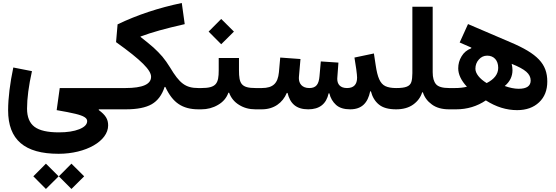

<svg xmlns="http://www.w3.org/2000/svg" viewBox="-20 -730 3710 1282"><path d="M286.6 531.7 371.6 447.3 286.6 362.8 202.6 447.3ZM457 531.7 542 447.3 457 362.8 373 447.3ZM639.6 0H750.5V-142.1H378.9L358.4 5.4C411.6 14.6 453.1 22.5 482.9 29.8C541.5 43.9 562 58.6 562 78.6C562 100.6 544.4 118.7 509.3 132.8C473.6 147 428.2 153.8 372.6 153.8C297.9 153.8 243.7 141.6 210.4 116.7C177.2 91.8 160.6 51.3 160.6 -4.9C160.6 -72.8 171.4 -156.2 193.4 -254.9L68.8 -279.3C46.9 -175.3 34.2 -75.2 34.2 6.3C34.2 203.1 144 296.9 371.1 296.9C553.7 296.9 702.1 211.9 702.1 107.4C702.1 65.9 685.1 38.6 639.6 4.9Z M1084 -149.4C1108.9 -96.2 1138.2 -58.1 1172.9 -35.2C1207.5 -11.7 1251.5 0 1304.7 0H1305.2V-142.1H1304.7C1217.8 -142.1 1178.7 -174.3 1115.7 -279.3C1098.6 -307.1 1081.5 -331.1 1064.5 -351.6C1047.4 -371.6 1027.3 -392.1 1004.9 -412.6C981.9 -432.6 953.1 -456.5 918.5 -483.4V-486.3C956.1 -500.5 998.5 -513.7 1044.9 -526.9C1091.3 -540 1147.5 -553.7 1213.4 -568.8L1193.8 -710C1039.1 -677.7 896 -630.4 765.1 -567.4L754.9 -448.7C925.8 -326.7 988.8 -261.2 988.8 -217.3C988.8 -168 934.1 -142.1 816.9 -142.1H750.5C736.3 -142.1 730.5 -122.1 730.5 -70.8C730.5 -20 736.3 0 750.5 0H820.3C895.5 0 953.1 -11.2 993.2 -34.2C1032.7 -57.1 1061.5 -95.2 1079.1 -149.4Z M1575.7 -342.8H1440.4V-261.2C1440.4 -172.4 1424.3 -142.1 1324.2 -142.1H1305.2C1291 -142.1 1285.2 -121.6 1285.2 -71.3C1285.2 -22 1291 0 1305.2 0H1324.2C1364.7 0 1402.3 -9.8 1436 -29.8C1469.7 -49.3 1492.7 -76.2 1504.9 -110.8H1509.8C1522.5 -76.2 1544.4 -49.3 1576.2 -29.8C1607.9 -9.8 1644 0 1685.5 0H1709V-142.1H1687C1590.8 -142.1 1575.7 -170.9 1575.7 -261.2ZM1457 -434.6 1542 -519 1457 -603.5 1373 -519Z M2456.5 -120.1C2466.3 -82.5 2483.9 -53.2 2509.8 -32.2C2535.6 -10.7 2573.7 0 2624.5 0H2625V-142.1H2624.5C2594.7 -142.1 2570.8 -146.5 2553.2 -154.8C2517.6 -171.9 2500.5 -213.4 2488.3 -295.9L2476.6 -373L2346.7 -345.7C2351.1 -319.3 2355.5 -293 2358.9 -267.1C2362.3 -240.7 2364.3 -222.2 2364.3 -211.9C2364.3 -165.5 2341.8 -142.1 2296.9 -142.1C2252 -142.1 2231.9 -167.5 2231.9 -203.1C2231.9 -206.5 2231.9 -209.5 2232.4 -212.9L2239.7 -312L2122.1 -319.8L2113.3 -221.2C2108.9 -168.5 2091.8 -142.1 2045.4 -142.1C1996.6 -142.1 1975.6 -172.4 1975.6 -208C1975.6 -211.4 1975.6 -215.3 1976.1 -218.8L1986.3 -335.9L1851.1 -345.7L1842.3 -247.1C1835 -174.3 1804.2 -142.1 1728 -142.1H1709C1694.8 -142.1 1689 -122.6 1689 -72.3C1689 -21.5 1695.3 0 1709 0H1728C1809.6 0 1867.2 -43.5 1895 -109.4H1899.9C1917 -39.1 1957.5 0 2038.1 0C2113.3 0 2158.7 -35.6 2174.3 -106.9H2179.2C2186.5 -75.2 2201.7 -49.8 2223.6 -29.8C2245.6 -9.8 2277.3 0 2318.4 0C2396 0 2436 -43.5 2451.7 -120.1Z M2803.7 -113.3C2814 -81.1 2833.5 -54.2 2863.3 -32.7C2892.6 -10.7 2931.2 0 2979 0H2979.5V-142.1H2979C2934.6 -142.1 2905.3 -150.9 2891.1 -168C2876.5 -185.1 2869.1 -211.4 2869.1 -248V-685.1H2733.4V-241.7C2733.4 -216.8 2731 -196.8 2726.6 -182.6C2716.8 -153.3 2689 -142.1 2625 -142.1C2612.8 -142.1 2605 -127.4 2605 -71.3C2605 -16.1 2612.8 0 2625 0C2671.4 0 2709.5 -10.7 2739.3 -32.2C2769 -53.7 2788.6 -80.6 2798.8 -113.3Z M2979.5 -142.1C2965.3 -142.1 2959.5 -121.6 2959.5 -71.3C2959.5 -20.5 2965.3 0 2979.5 0H3025.4C3099.1 0 3165.5 -20 3224.1 -59.6C3292 -16.1 3361.3 5.4 3433.1 5.4C3494.1 5.4 3543 -12.2 3579.6 -46.9C3616.2 -81.5 3634.3 -127.4 3634.3 -185.5C3634.3 -303.7 3568.4 -371.6 3387.7 -448.2L3105 -569.3L3049.3 -446.3L3127.4 -412.1L3126 -407.2C3098.1 -396.5 3076.7 -378.9 3062 -354C3046.9 -329.1 3039.6 -302.7 3039.6 -273.9C3039.6 -233.4 3059.1 -192.4 3097.7 -150.9C3074.2 -145 3047.4 -142.1 3017.1 -142.1ZM3229.5 -175.3C3182.1 -204.1 3154.3 -239.7 3154.3 -271C3154.3 -294.9 3162.1 -315.9 3177.7 -333C3192.9 -350.1 3211.4 -358.4 3233.4 -358.4C3277.8 -358.4 3306.6 -326.7 3306.6 -277.3C3306.6 -235.4 3280.8 -201.2 3229.5 -175.3ZM3350.1 -155.8C3384.8 -184.6 3401.9 -220.2 3401.9 -261.7C3401.9 -274.9 3399.9 -289.1 3396.5 -303.7C3441.9 -285.6 3474.6 -268.1 3494.1 -251C3513.7 -233.9 3523.4 -214.4 3523.4 -192.4C3523.4 -155.8 3496.6 -137.2 3443.4 -137.2C3414.6 -137.2 3382.8 -144 3350.1 -155.8Z"/></svg>

Font: Estedad Bold
Style: Regular
Weight: 700
Designer: Amin Abedi
Version: Version 7.3